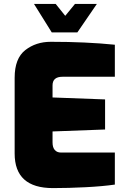

<svg xmlns="http://www.w3.org/2000/svg" viewBox="-20 -957 644 983"><path d="M55 -171V-559Q55 -658 109.5 -700.5Q164 -743 240 -743Q420 -743 568 -728V-564H300Q249 -564 249 -520V-458L518 -448V-294L249 -284V-228Q249 -202 260.5 -189Q272 -176 292 -176H568V-12Q506 -3 418.5 1.5Q331 6 251 6Q55 6 55 -171ZM154 -937H265L314 -876L364 -937H476L376 -791H245Z"/></svg>

Font: Exo Black
Style: Regular
Weight: 900
Designer: Natanael Gama
Foundry: Natanael Gama
Version: Version 1.500; ttfautohint (v1.6)